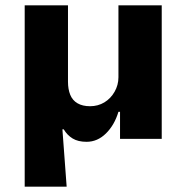

<svg xmlns="http://www.w3.org/2000/svg" viewBox="-20 -523 703 723"><path d="M73 180V-503H236V-215Q236 -187 244.5 -166Q253 -145 272 -134Q291 -123 319 -123Q349 -123 373 -137.5Q397 -152 411.5 -177.5Q426 -203 426 -232V-503H589V0H432V-102H426Q411 -52 379 -20.5Q347 11 306 11Q274 11 253.5 -1.5Q233 -14 220 -36H215L231 180Z"/></svg>

Font: Nunito Sans 7pt ExtraBold
Style: Regular
Weight: 800
Designer: Vernon Adams
Foundry: Vernon Adams
Version: Version 3.101;gftools[0.9.27]